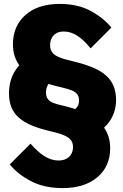

<svg xmlns="http://www.w3.org/2000/svg" viewBox="-20 -740 630 981"><path d="M458 -50 336 -166Q359 -175 371.5 -190Q384 -205 384 -224Q384 -246 374.5 -258.5Q365 -271 346 -278.5Q327 -286 297 -293Q232 -307 184.5 -327.5Q137 -348 106.5 -375.5Q76 -403 61 -437Q46 -471 46 -513Q46 -607 110 -663.5Q174 -720 285 -720Q378 -720 444.5 -683.5Q511 -647 549 -599L443 -493Q409 -535 375.5 -557Q342 -579 306 -579Q283 -579 267.5 -570Q252 -561 244 -545Q236 -529 236 -508Q236 -487 246.5 -472.5Q257 -458 282.5 -447.5Q308 -437 352 -427Q411 -413 453 -395.5Q495 -378 521.5 -354.5Q548 -331 560.5 -300Q573 -269 573 -229Q573 -171 543 -125Q513 -79 458 -50ZM300 221Q204 221 136 184.5Q68 148 30 100L136 -6Q172 36 207 58Q242 80 279 80Q303 80 319.5 71Q336 62 344.5 46.5Q353 31 353 11Q353 -10 342.5 -24Q332 -38 307.5 -48.5Q283 -59 240 -69Q183 -82 142.5 -99Q102 -116 76 -139Q50 -162 38 -192.5Q26 -223 26 -263Q26 -322 51.5 -368.5Q77 -415 123 -443L245 -327Q231 -318 223 -303Q215 -288 215 -268Q215 -247 224 -234.5Q233 -222 251.5 -214.5Q270 -207 299 -201Q362 -186 408 -166Q454 -146 484 -119Q514 -92 528.5 -58Q543 -24 543 17Q543 110 477.5 165.5Q412 221 300 221Z"/></svg>

Font: Moderustic ExtraBold
Style: Regular
Weight: 800
Designer: Tural Alisoy
Foundry: TAFT Foundry
Version: Version 2.120